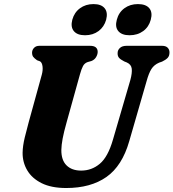

<svg xmlns="http://www.w3.org/2000/svg" viewBox="-20 -930 871 964"><path d="M547 -228.5 634.5 -528.5Q644 -563.5 641.5 -585Q639 -606.5 616.5 -616.5L604 -621.5Q584.5 -631.5 577.2 -640.2Q570 -649 570.5 -663.5Q570.5 -678.5 582 -689.2Q593.5 -700 615.5 -700H793.5Q812.5 -700 821.8 -690.5Q831 -681 831 -667Q831 -648.5 821.2 -638.8Q811.5 -629 793.5 -620.5L779 -615.5Q753.5 -604.5 740.2 -583.5Q727 -562.5 716 -522.5L629 -221.5Q593.5 -97 514.5 -41.5Q435.5 14 312.5 14Q238 14 189.2 -10.2Q140.5 -34.5 116.8 -74.8Q93 -115 93.5 -163.5Q94 -197 104.2 -239.5Q114.5 -282 124 -316L190 -555.5Q196 -578 193.5 -597Q191 -616 181 -622L166 -627.5Q152 -637.5 146.5 -645Q141 -652.5 141 -666.5Q141.5 -680 151.2 -690Q161 -700 177.5 -700H432Q470.5 -700 470.5 -669Q470 -655.5 462 -642.5Q454 -629.5 438.5 -623.5L420.5 -618.5Q404.5 -613 396.8 -598.5Q389 -584 381.5 -557L314.5 -316Q300.5 -266.5 294.5 -234.2Q288.5 -202 288 -177.5Q287.5 -126 314 -99.8Q340.5 -73.5 387.5 -73.5Q440.5 -73.5 481.2 -107.8Q522 -142 547 -228.5ZM407 -753Q368 -753 350.8 -773.8Q333.5 -794.5 343 -831Q353 -867.5 381.5 -888.5Q410 -909.5 449.5 -909.5Q488.5 -909.5 505.5 -888.5Q522.5 -867.5 513 -831Q503 -795 474.8 -774Q446.5 -753 407 -753ZM630.5 -753Q591.5 -753 574 -773.8Q556.5 -794.5 566.5 -831Q576 -867.5 604.5 -888.5Q633 -909.5 672.5 -909.5Q712.5 -909.5 729.8 -888.5Q747 -867.5 737 -831Q727.5 -795 699 -774Q670.5 -753 630.5 -753Z"/></svg>

Font: Fraunces 9pt S050
Style: Bold Italic
Weight: 700
Italic angle: -16°
Version: Version 1.000; ttfautohint (v1.8.3)